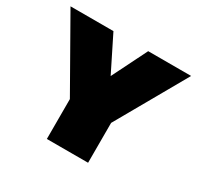

<svg xmlns="http://www.w3.org/2000/svg" viewBox="-140 -810 1007 976"><g transform="rotate(30 364.0 -322.0)"><path d="M243 0V-234L10 -644H262L364 -439L466 -644H718L485 -234V0Z"/></g></svg>

Font: Kanit Black
Style: Regular
Weight: 900
Designer: Katatrad Team
Foundry: CadsonDemak
Version: Version 2.000; ttfautohint (v1.8.3)